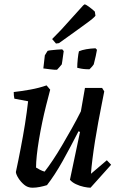

<svg xmlns="http://www.w3.org/2000/svg" viewBox="-20 -863 563 895"><path d="M131 12Q109 12 92.5 -2Q76 -16 65.5 -33Q55 -50 54 -61Q60 -88 65.5 -116Q71 -144 76.5 -172Q82 -200 87 -228.5Q92 -257 96.5 -284.5Q101 -312 104.5 -339Q108 -366 111 -391L47 -403Q44 -416 44 -434Q81 -438 122 -445.5Q163 -453 197 -465L214 -445Q205 -411 195 -371.5Q185 -332 176.5 -291Q168 -250 161.5 -211Q155 -172 151.5 -139Q148 -106 148 -82Q156 -77 166.5 -71.5Q177 -66 188 -63Q206 -86 227 -117.5Q248 -149 270 -186.5Q292 -224 314.5 -264Q337 -304 357 -344L376 -453H456L466 -437Q461 -411 453.5 -373.5Q446 -336 438 -293Q430 -250 423 -206Q416 -162 411 -122Q406 -82 404 -53L478 -116L498 -95L402 12Q390 12 371 8Q352 4 334 -4.5Q316 -13 306 -25L353 -248L346 -251Q328 -216 309.5 -181Q291 -146 272.5 -113Q254 -80 235.5 -51.5Q217 -23 199 0Q183 5 165.5 8.5Q148 12 131 12ZM182 -544 189 -605Q192 -610 196 -616.5Q200 -623 202 -626Q208 -628 219.5 -629Q231 -630 245 -631.5Q259 -633 270 -633L277 -625Q276 -617 274 -603.5Q272 -590 270.5 -578.5Q269 -567 268 -563Q265 -559 257 -550Q249 -541 246 -538Q235 -537 213.5 -540Q192 -543 182 -544ZM340 -547Q340 -565 342.5 -589Q345 -613 348 -624Q362 -630 382 -633.5Q402 -637 425 -638L432 -631Q430 -617 426.5 -602.5Q423 -588 420.5 -577.5Q418 -567 417 -563Q415 -560 411.5 -555.5Q408 -551 404 -547Q400 -543 397 -540Q392 -540 381 -540.5Q370 -541 358.5 -543Q347 -545 340 -547ZM241 -660 223 -681 265 -724 368 -838 375 -843Q380 -842 394 -832Q408 -822 422 -809L425 -790Q423 -786 412.5 -777Q402 -768 382 -753.5Q362 -739 331 -716.5Q300 -694 255 -662Z"/></svg>

Font: Labrada Medium
Style: Italic
Weight: 500
Italic angle: -7°
Designer: Mercedes Jáuregui
Foundry: Omnibus-Type Team
Version: Version 1.000